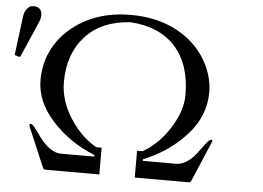

<svg xmlns="http://www.w3.org/2000/svg" viewBox="-93 -776 1152 842"><g transform="rotate(5 483.5 -355.0)"><path d="M373 0H134Q128 0 124 -9L50 -183Q49 -186 49 -190.5Q49 -195 52.5 -195Q56 -195 58.5 -193.5Q61 -192 64.5 -189.5Q68 -187 75.5 -176.5Q83 -166 100 -143Q149 -76 198 -76H344V-83Q232 -128 156 -212Q80 -296 80 -390Q80 -460 108 -518.5Q136 -577 186 -619Q291 -709 451 -709Q611 -709 717 -619Q766 -577 794 -518.5Q822 -460 822 -400Q822 -296 746 -212Q670 -128 558 -83V-76H704Q748 -76 790 -127Q801 -141 817.5 -163.5Q834 -186 838 -189Q854 -201 854 -188Q854 -186 852 -183L778 -9Q774 0 768 0H529V-118H553Q622 -157 670.5 -233.5Q719 -310 719 -380Q719 -514 649.5 -591.5Q580 -669 451 -677Q323 -669 253 -591.5Q183 -514 183 -390Q183 -310 231.5 -233.5Q280 -157 349 -118H373ZM22 -710Q59 -710 59 -671Q59 -659 50 -639L-16 -487Q-18 -483 -21 -483L-38 -488Q-42 -489 -42 -493L-21 -658Q-18 -681 -9 -692.5Q0 -704 6 -707Q12 -710 22 -710Z"/></g></svg>

Font: Cardo
Style: Regular
Weight: 400
Designer: David J. Perry
Foundry: David J. Perry
Version: Version 1.0451